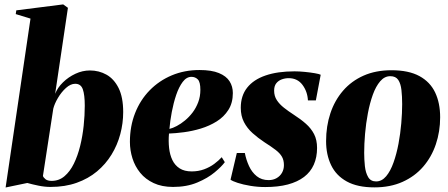

<svg xmlns="http://www.w3.org/2000/svg" viewBox="-20 -837 2033 872"><path d="M230.5 -411Q241.5 -439 266 -463Q290.5 -487 322.5 -502Q354.5 -517 388.5 -517Q429.5 -517 463.8 -497.8Q498 -478.5 518.8 -436.8Q539.5 -395 539.5 -328Q539.5 -277 526.2 -227.5Q513 -178 486.5 -134.8Q460 -91.5 420.5 -58.5Q381 -25.5 328.2 -6.8Q275.5 12 209.5 12Q183 12 155 6.2Q127 0.5 104 -6L5.5 14.5L118.5 -752.5L51.5 -773L54 -790L267 -817L288.5 -801.5ZM175 -38Q177 -31 186.5 -23.2Q196 -15.5 214.5 -15.5Q248 -15.5 273 -36.8Q298 -58 315.5 -93.8Q333 -129.5 344 -174Q355 -218.5 360 -265.8Q365 -313 365 -357Q365 -406 356.2 -431.2Q347.5 -456.5 321.5 -456.5Q300.5 -456.5 279.5 -437.5Q258.5 -418.5 243 -392Q227.5 -365.5 222 -343.5Z M1001 -100.5Q987 -81 955.2 -54.5Q923.5 -28 875.8 -8Q828 12 766 12Q715 12 677.8 -5.5Q640.5 -23 616.8 -52.2Q593 -81.5 581.5 -118Q570 -154.5 570 -192.5Q570 -263.5 593.5 -323.2Q617 -383 659.8 -426.8Q702.5 -470.5 760.2 -494.8Q818 -519 886 -519Q941 -519 974.2 -505.2Q1007.5 -491.5 1022.5 -468Q1037.5 -444.5 1037.5 -414.5Q1037.5 -369.5 1017.2 -337.8Q997 -306 964 -285.5Q931 -265 892.2 -253.2Q853.5 -241.5 815.2 -236.5Q777 -231.5 747.5 -230.5Q744.5 -196 748 -164.8Q751.5 -133.5 763 -109.8Q774.5 -86 796 -72.2Q817.5 -58.5 850.5 -58.5Q881 -58.5 906.8 -68Q932.5 -77.5 952.8 -92.5Q973 -107.5 987 -123ZM849.5 -488Q827 -488 809.8 -465Q792.5 -442 780.2 -405.8Q768 -369.5 760.2 -328.5Q752.5 -287.5 749.5 -251.5Q764.5 -255 783 -264.8Q801.5 -274.5 820.2 -290Q839 -305.5 854.8 -326.2Q870.5 -347 880.2 -372.8Q890 -398.5 890 -429Q890 -464.5 878.5 -476.2Q867 -488 849.5 -488Z M1414.5 -381H1378.5Q1376.5 -421 1353.8 -451.5Q1331 -482 1291 -482Q1275 -482 1259.8 -476.5Q1244.5 -471 1234.8 -458.8Q1225 -446.5 1225 -425.5Q1225 -401 1237.2 -382.2Q1249.5 -363.5 1269.5 -347.8Q1289.5 -332 1313.5 -316.5Q1345.5 -296 1369.2 -275Q1393 -254 1406.5 -227.8Q1420 -201.5 1420 -165Q1420 -122.5 1405.2 -89.2Q1390.5 -56 1361 -33.5Q1331.5 -11 1287.5 0.8Q1243.5 12.5 1184.5 12.5Q1150.5 12.5 1117.2 7Q1084 1.5 1059.5 -6.5Q1035 -14.5 1027 -21L1055.5 -142H1092Q1098 -111 1111 -82.8Q1124 -54.5 1146 -36.8Q1168 -19 1200 -19Q1220.5 -19 1236.2 -28Q1252 -37 1260.8 -52.5Q1269.5 -68 1269.5 -87Q1269.5 -109.5 1260.5 -125.2Q1251.5 -141 1232 -156Q1212.5 -171 1181 -191Q1151.5 -210.5 1127 -232.5Q1102.5 -254.5 1088 -282.5Q1073.5 -310.5 1073.5 -347.5Q1073.5 -402 1102.5 -438.8Q1131.5 -475.5 1186 -494.2Q1240.5 -513 1317.5 -513Q1339 -513 1364.2 -510.5Q1389.5 -508 1409.8 -504.5Q1430 -501 1436.5 -497.5Z M1758 -518Q1836 -518 1884.8 -491.5Q1933.5 -465 1956.2 -417.2Q1979 -369.5 1979 -304.5Q1979 -239.5 1959.5 -181.8Q1940 -124 1902 -80Q1864 -36 1808.2 -11Q1752.5 14 1680.5 14Q1603.5 14 1555 -12.8Q1506.5 -39.5 1483.8 -87Q1461 -134.5 1461 -196Q1461 -264 1480.5 -322.5Q1500 -381 1538 -425Q1576 -469 1631.2 -493.5Q1686.5 -518 1758 -518ZM1752.5 -491Q1726.5 -491 1706.8 -468Q1687 -445 1673.2 -406.8Q1659.5 -368.5 1650.8 -322.5Q1642 -276.5 1638 -229.5Q1634 -182.5 1634 -143Q1634 -112.5 1637.2 -82.5Q1640.5 -52.5 1652 -32.8Q1663.5 -13 1688 -13Q1714 -13 1733.8 -36.5Q1753.5 -60 1767.2 -98.8Q1781 -137.5 1789.8 -184Q1798.5 -230.5 1802.5 -277.5Q1806.5 -324.5 1806.5 -364Q1806.5 -399.5 1803.2 -428.2Q1800 -457 1788.8 -474Q1777.5 -491 1752.5 -491Z"/></svg>

Font: Merriweather 144pt Black
Style: Italic
Weight: 900
Italic angle: -7.8°
Version: Version 2.101